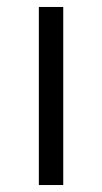

<svg xmlns="http://www.w3.org/2000/svg" viewBox="-20 -531 292 551"><path d="M91.5 0V-511H161.5V0Z"/></svg>

Font: Overpass Light
Style: Regular
Weight: 300
Designer: Delve Withrington, Dave Bailey, Thomas Jockin
Foundry: Delve Fonts LLC
Version: Version 4.000; ttfautohint (v1.8.3)